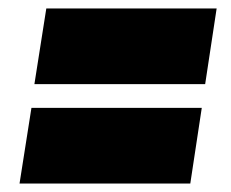

<svg xmlns="http://www.w3.org/2000/svg" viewBox="-20 -541 544 452"><path d="M490 -521 463 -343H61L89 -521ZM455 -287 428 -109H26L54 -287Z"/></svg>

Font: Georama Black
Style: Italic
Weight: 900
Italic angle: -9°
Designer: Jean-Baptiste Levee
Foundry: Production Type
Version: Version 1.000